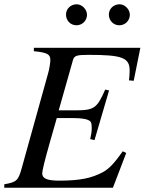

<svg xmlns="http://www.w3.org/2000/svg" viewBox="-21 -876 675 896"><path d="M634 -653H137V-637C199 -631 214 -623 214 -596C214 -584 209 -552 203 -532L80 -90C64 -32 55 -26 -1 -16V0H506L568 -162L552 -170C514 -117 490 -89 458 -72C407 -45 353 -33 255 -33C199 -33 176 -43 176 -67C176 -79 187 -125 212 -213L244 -325H322C362 -325 389 -320 400 -310C405 -305 407 -296 407 -279C407 -261 405 -249 400 -227L420 -222L488 -454L470 -458C432 -373 421 -361 331 -361H253L319 -594C325 -616 335 -620 392 -620C549 -620 584 -607 584 -547C584 -534 583 -518 581 -501L603 -499ZM585 -807C585 -832 562 -856 537 -856C509 -856 487 -835 487 -808C487 -780 508 -758 536 -758C563 -758 585 -780 585 -807ZM385 -807C385 -832 362 -856 337 -856C309 -856 287 -835 287 -808C287 -780 308 -758 336 -758C363 -758 385 -780 385 -807Z"/></svg>

Font: XITS
Style: Italic
Weight: 400
Italic angle: -16.33°
Designer: MicroPress Inc., with final additions and corrections provided by Coen Hoffman, Elsevier (retired)
Version: Version 1.107